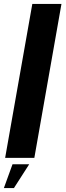

<svg xmlns="http://www.w3.org/2000/svg" viewBox="-46 -805 334 979"><path d="M-19.8 0H129.1L267.4 -785H118.8ZM-26.2 153.8H25.1L102.9 32.6H17.8Z"/></svg>

Font: Anybody Thin Condensed
Style: Italic
Weight: 100
Width: 3
Italic angle: -10°
Version: Version 1.113;gftools[0.9.25]